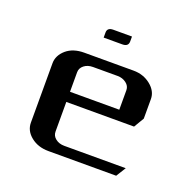

<svg xmlns="http://www.w3.org/2000/svg" viewBox="-83 -489 574 572"><g transform="rotate(20 204.0 -203.0)"><path d="M165 -374V-390.1Q165 -405.8 184.1 -405.8H243.2V-390.1Q243.2 -374 224.1 -374ZM47.9 -62V-250Q47.9 -274.9 69.8 -293.9Q91.3 -312 126 -312H282.2Q314 -312 336.9 -293.5Q359.9 -274.9 359.9 -250V-188L340.8 -155.8H126V-62Q126 -48.3 137.2 -39.6Q148.4 -30.8 165 -30.8H359.9L340.8 0H126Q92.8 0 70.3 -18.1Q47.9 -36.1 47.9 -62ZM126 -188H282.2V-250Q282.2 -263.2 270.5 -272Q258.8 -280.8 243.2 -280.8H165Q148.4 -280.8 137.2 -272Q126 -263.2 126 -250Z"/></g></svg>

Font: Hhenum
Style: Regular
Weight: 400
Designer: T. Christopher White
Version: Version 1.0